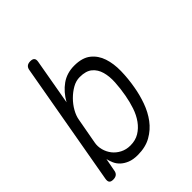

<svg xmlns="http://www.w3.org/2000/svg" viewBox="-206 -871 1011 1011"><g transform="rotate(-45 300.0 -365.0)"><path d="M53 10Q36 10 30 2Q24 -6 27 -23L148 -708Q150 -724 159 -732Q168 -740 185 -740Q202 -740 208.5 -732Q215 -724 212 -708L167 -452Q195 -502 236 -531Q277 -560 332 -560Q391 -560 424.5 -533.5Q458 -507 472.5 -463.5Q487 -420 486 -365.5Q485 -311 475 -255Q467 -207 450 -159.5Q433 -112 405 -74.5Q377 -37 335.5 -13.5Q294 10 236 10Q202 10 178.5 0.5Q155 -9 139.5 -23.5Q124 -38 116 -56Q108 -74 104 -92L91 -23Q89 -6 79.5 2Q70 10 53 10ZM244 -53Q282 -53 310 -70Q338 -87 358.5 -115.5Q379 -144 391.5 -181Q404 -218 411 -258Q419 -302 421.5 -345Q424 -388 414.5 -422Q405 -456 380.5 -476.5Q356 -497 310 -497Q282 -497 255.5 -482Q229 -467 206 -444Q183 -421 167.5 -393.5Q152 -366 148 -341L122 -198Q117 -172 124 -146Q131 -120 147 -99.5Q163 -79 188 -66Q213 -53 244 -53Z"/></g></svg>

Font: Maple Mono ExtraLight
Style: Italic
Weight: 275
Italic angle: -10°
Monospace: yes
Designer: subframe7536
Version: Version 7.000